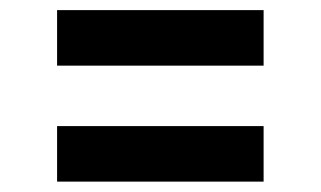

<svg xmlns="http://www.w3.org/2000/svg" viewBox="-20 -520 618 370"><path d="M90 -393.5V-500.5H488V-393.5ZM90 -170V-277H488V-170Z"/></svg>

Font: Spline Sans SemiBold
Style: Regular
Weight: 600
Designer: Eben Sorkin, Mirko Velimirovic
Foundry: Sorkin Type
Version: Version 1.000; ttfautohint (v1.8.3)